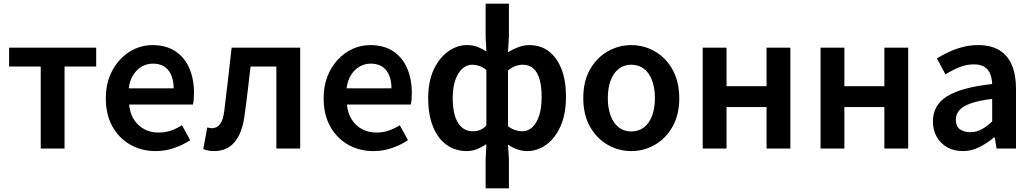

<svg xmlns="http://www.w3.org/2000/svg" viewBox="-20 -817 5681 1056"><path d="M204 0V-451H30V-555H509V-451H335V0Z M836 14Q759 14 697 -21Q635 -56 598.5 -121Q562 -186 562 -277Q562 -345 583.5 -398.5Q605 -452 641.5 -490.5Q678 -529 723.5 -549Q769 -569 818 -569Q893 -569 944 -535.5Q995 -502 1021 -442.5Q1047 -383 1047 -305Q1047 -286 1045.5 -269.5Q1044 -253 1041 -242H690Q695 -193 717 -159Q739 -125 773.5 -106.5Q808 -88 853 -88Q888 -88 919 -98.5Q950 -109 981 -128L1026 -46Q987 -20 938 -3Q889 14 836 14ZM688 -331H935Q935 -394 906 -430.5Q877 -467 820 -467Q789 -467 761 -451.5Q733 -436 713.5 -406Q694 -376 688 -331Z M1157 14Q1139 14 1125.5 11Q1112 8 1098 3L1120 -116Q1127 -115 1133 -113.5Q1139 -112 1147 -112Q1173 -112 1190.5 -135Q1208 -158 1214 -211Q1225 -297 1234.5 -383.5Q1244 -470 1254 -555H1631V0H1500V-451H1358Q1350 -382 1342 -313.5Q1334 -245 1324 -175Q1311 -83 1269.5 -34.5Q1228 14 1157 14Z M2034 14Q1957 14 1895 -21Q1833 -56 1796.5 -121Q1760 -186 1760 -277Q1760 -345 1781.5 -398.5Q1803 -452 1839.5 -490.5Q1876 -529 1921.5 -549Q1967 -569 2016 -569Q2091 -569 2142 -535.5Q2193 -502 2219 -442.5Q2245 -383 2245 -305Q2245 -286 2243.5 -269.5Q2242 -253 2239 -242H1888Q1893 -193 1915 -159Q1937 -125 1971.5 -106.5Q2006 -88 2051 -88Q2086 -88 2117 -98.5Q2148 -109 2179 -128L2224 -46Q2185 -20 2136 -3Q2087 14 2034 14ZM1886 -331H2133Q2133 -394 2104 -430.5Q2075 -467 2018 -467Q1987 -467 1959 -451.5Q1931 -436 1911.5 -406Q1892 -376 1886 -331Z M2651 219V59L2655 -24Q2633 -9 2605.5 2.5Q2578 14 2548 14Q2484 14 2436 -20.5Q2388 -55 2361.5 -120.5Q2335 -186 2335 -277Q2335 -368 2365 -433Q2395 -498 2444 -533.5Q2493 -569 2548 -569Q2581 -569 2606.5 -559Q2632 -549 2655 -534L2651 -615V-797H2779V-615L2774 -530Q2800 -546 2830.5 -557.5Q2861 -569 2891 -569Q2955 -569 3000 -533.5Q3045 -498 3069 -435Q3093 -372 3093 -286Q3093 -191 3063.5 -124Q3034 -57 2985 -21.5Q2936 14 2879 14Q2853 14 2826 5Q2799 -4 2774 -22L2779 59V219ZM2580 -95Q2601 -95 2618.5 -101.5Q2636 -108 2655 -126V-432Q2636 -448 2615.5 -454.5Q2595 -461 2576 -461Q2547 -461 2523 -439.5Q2499 -418 2484.5 -377.5Q2470 -337 2470 -279Q2470 -188 2499 -141.5Q2528 -95 2580 -95ZM2851 -95Q2883 -95 2907 -116.5Q2931 -138 2945 -180Q2959 -222 2959 -284Q2959 -340 2948 -379.5Q2937 -419 2914 -440Q2891 -461 2855 -461Q2836 -461 2816 -454Q2796 -447 2774 -430V-123Q2795 -107 2815 -101Q2835 -95 2851 -95Z M3452 14Q3383 14 3322.5 -20.5Q3262 -55 3225 -120.5Q3188 -186 3188 -277Q3188 -370 3225 -435Q3262 -500 3322.5 -534.5Q3383 -569 3452 -569Q3504 -569 3551.5 -549.5Q3599 -530 3636 -492.5Q3673 -455 3694.5 -401Q3716 -347 3716 -277Q3716 -186 3679 -120.5Q3642 -55 3581.5 -20.5Q3521 14 3452 14ZM3452 -94Q3493 -94 3522 -116.5Q3551 -139 3566.5 -180.5Q3582 -222 3582 -277Q3582 -333 3566.5 -374.5Q3551 -416 3522 -438.5Q3493 -461 3452 -461Q3412 -461 3383 -438.5Q3354 -416 3338.5 -374.5Q3323 -333 3323 -277Q3323 -222 3338.5 -180.5Q3354 -139 3383 -116.5Q3412 -94 3452 -94Z M3845 0V-555H3976V-343H4196V-555H4327V0H4196V-228H3976V0Z M4493 0V-555H4624V-343H4844V-555H4975V0H4844V-228H4624V0Z M5275 14Q5226 14 5189.5 -7Q5153 -28 5132 -64.5Q5111 -101 5111 -149Q5111 -239 5189 -287.5Q5267 -336 5437 -355Q5436 -385 5426.5 -409.5Q5417 -434 5395.5 -448.5Q5374 -463 5337 -463Q5295 -463 5256 -447Q5217 -431 5180 -408L5133 -496Q5164 -515 5199.5 -531.5Q5235 -548 5275.5 -558.5Q5316 -569 5360 -569Q5430 -569 5476 -541Q5522 -513 5545 -459.5Q5568 -406 5568 -329V0H5461L5451 -61H5447Q5410 -30 5367 -8Q5324 14 5275 14ZM5317 -90Q5350 -90 5378.5 -105.5Q5407 -121 5437 -149V-273Q5362 -264 5318 -248Q5274 -232 5255.5 -209.5Q5237 -187 5237 -159Q5237 -122 5259.5 -106Q5282 -90 5317 -90Z"/></svg>

Font: Noto Sans SC SemiBold
Style: Regular
Weight: 600
Designer: Ryoko NISHIZUKA 西塚涼子 (kana, bopomofo & ideographs); Paul D. Hunt (Latin, Greek & Cyrillic); Sandoll Communications 산돌커뮤니
Foundry: Adobe
Version: Version 2.004-H2;hotconv 1.0.118;makeotfexe 2.5.65603